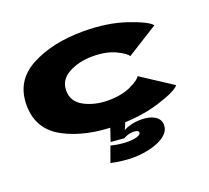

<svg xmlns="http://www.w3.org/2000/svg" viewBox="-135 -758 1247 1148"><g transform="rotate(-20 488.5 -184.0)"><path d="M502.5 7.5Q304.5 7.5 168.8 -64.2Q33 -136 33 -291Q33 -445.5 168.8 -518Q304.5 -590.5 502.5 -590.5Q655 -590.5 773.8 -549.8Q892.5 -509 914.5 -479L716 -354.5Q707 -374.5 648.2 -402.8Q589.5 -431 502.5 -431Q416.5 -431 351 -395.8Q285.5 -360.5 285.5 -291Q285.5 -221.5 351.2 -186.2Q417 -151 502.5 -151Q589.5 -151 648.2 -179Q707 -207 716 -227.5L914.5 -98Q892.5 -67.5 773.5 -30Q654.5 7.5 502.5 7.5ZM524 221.5Q491.5 221.5 456.8 217.2Q422 213 386 205.5L421.5 107Q441.5 112 468.5 116.5Q495.5 121 527.5 121Q566.5 121 589 113.2Q611.5 105.5 611.5 93Q611.5 76.5 574.5 76.5Q557 76.5 540 82.8Q523 89 515.5 94.5L430 87.5L459.5 0H555.5L534 50Q553 38 583.5 30.8Q614 23.5 646.5 23.5Q698 23.5 731.5 43.2Q765 63 765 101.5Q765 131.5 743.2 154Q721.5 176.5 685.8 191.5Q650 206.5 607.5 214Q565 221.5 524 221.5Z"/></g></svg>

Font: Anybody UltraExpanded ExtraBold
Style: Regular
Weight: 800
Width: 9
Designer: Tyler Finck
Foundry: Etcetera Type Company
Version: Version 1.010; ttfautohint (v1.8.3) -l 8 -r 50 -G 200 -x 14 